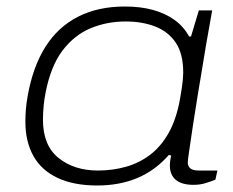

<svg xmlns="http://www.w3.org/2000/svg" viewBox="-20 -558 716 590"><path d="M279 12Q206 12 156.5 -11.5Q107 -35 82.5 -79Q58 -123 58 -184Q58 -202 59.5 -221.5Q61 -241 65 -263Q81 -353 119.5 -414Q158 -475 219.5 -506.5Q281 -538 364 -538Q412 -538 450 -527.5Q488 -517 516 -497Q544 -477 561 -446H567L591 -526H632L613 -419Q609 -394 602 -352Q595 -310 587 -262Q579 -214 572.5 -170Q566 -126 561.5 -95.5Q557 -65 557 -59Q557 -47 565 -40.5Q573 -34 590 -34H648L642 -6Q630 -1 612.5 4.5Q595 10 575 10Q538 10 520 -5.5Q502 -21 502 -49Q502 -56 503 -64Q504 -72 506 -80L499 -82Q457 -34 402 -11Q347 12 279 12ZM281 -34Q326 -34 367 -45.5Q408 -57 441.5 -82.5Q475 -108 498.5 -150Q522 -192 533 -253Q537 -275 539 -289.5Q541 -304 542 -315Q543 -326 543 -335Q543 -393 520 -427Q497 -461 457 -476.5Q417 -492 366 -492Q308 -492 258 -471Q208 -450 172 -402.5Q136 -355 120 -273Q116 -252 114.5 -236.5Q113 -221 112.5 -210.5Q112 -200 112 -190Q112 -111 160 -72.5Q208 -34 281 -34Z"/></svg>

Font: Archivo Expanded Thin
Style: Italic
Weight: 250
Width: 7
Italic angle: -10°
Designer: Hector Gatti
Foundry: Omnibus-Type
Version: Version 2.001